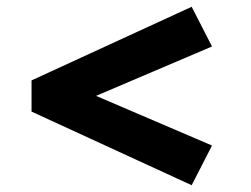

<svg xmlns="http://www.w3.org/2000/svg" viewBox="-20 -538 741 566"><path d="M545 8 73 -209V-301L545 -518L605 -401L166 -214V-297L605 -109Z"/></svg>

Font: Lexend Peta SemiBold
Style: Regular
Weight: 600
Designer: Bonnie Shaver-Troup, Thomas Jockin
Foundry: Lexend
Version: Version 1.007